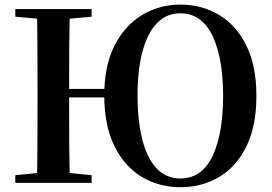

<svg xmlns="http://www.w3.org/2000/svg" viewBox="-20 -779 1160 818"><path d="M137.2 0Q139.2 -85.2 139.5 -171.8Q139.9 -258.5 139.9 -346.1V-393.6Q139.9 -481.3 139.5 -567.7Q139.2 -654.1 137.2 -740.5H277.9Q275.4 -655.6 274.9 -568.3Q274.4 -481 274.4 -392.8V-373.4Q274.4 -266.8 274.9 -176.7Q275.4 -86.6 277.9 0ZM45.1 0V-32.6L193.8 -47.3H221.3L370.3 -32.6V0ZM45.1 -707.9V-740.5H370.3V-707.9L221.3 -694.2H193.8ZM211.1 -364.1V-400H490V-364.1ZM748.6 18.6Q657.6 18.6 583.8 -25.6Q510 -69.9 467.1 -157.4Q424.2 -244.8 424.2 -373.1Q424.2 -497.8 467.4 -583.7Q510.7 -669.6 584.5 -714.5Q658.4 -759.4 748.6 -759.4Q839.2 -759.4 912.5 -715.9Q985.9 -672.4 1029.1 -586Q1072.4 -499.7 1072.4 -370.5Q1072.4 -241.5 1029.5 -154.9Q986.6 -68.2 913.4 -24.8Q840.2 18.6 748.6 18.6ZM748.6 -18.7Q796.3 -18.7 830.7 -44.3Q865.1 -69.8 887 -117.1Q908.9 -164.4 919.8 -228.9Q930.6 -293.5 930.6 -370.5Q930.6 -447.5 919.8 -511.7Q908.9 -575.9 887 -623.2Q865.1 -670.4 830.7 -696.3Q796.3 -722.2 748.6 -722.2Q701.2 -722.2 666.9 -696.3Q632.5 -670.4 610.1 -623.4Q587.6 -576.4 576.8 -512.7Q565.9 -448.9 565.9 -373.1Q565.9 -269.1 585.2 -188.9Q604.5 -108.6 645.2 -63.7Q685.9 -18.7 748.6 -18.7Z"/></svg>

Font: Early Summer Mincho VF
Style: Regular
Weight: 250
Designer: GuiWonder
Version: Version 1.002